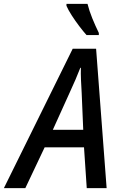

<svg xmlns="http://www.w3.org/2000/svg" viewBox="-80 -965 624 985"><path d="M-60 0 293 -715H413L467 0H365L351 -209H149L50 0ZM191 -299H347L339 -489Q337 -521 335.5 -554.5Q334 -588 335 -617H332Q310 -560 277 -489ZM364 -785Q347 -804 326.5 -831Q306 -858 288 -886Q270 -914 261 -935V-945H369Q378 -909 393.5 -871Q409 -833 427 -796V-785Z"/></svg>

Font: Noto Sans SemiCondensed Medium
Style: Italic
Weight: 500
Width: 4
Italic angle: -12°
Designer: Monotype Design Team
Foundry: Monotype Imaging Inc.
Version: Version 2.013; ttfautohint (v1.8.4.7-5d5b)